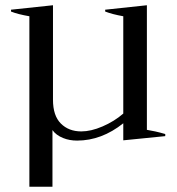

<svg xmlns="http://www.w3.org/2000/svg" viewBox="-20 -526 673 732"><path d="M92 -464C92 -464 92 186 92 186C92 186 180 186 180 186C180 186 180 -30 180 -30C189 -17 203 -7 220 0C237 7 255 10 274 10C336 10 395 -12 450 -56C450 -56 450 9 450 9C450 9 610 -7 610 -7C610 -7 610 -15 610 -15C583 -23 559 -28 540 -31C540 -31 540 -506 540 -506C540 -506 381 -489 381 -489C381 -489 381 -482 381 -482C399 -475 422 -469 450 -464C450 -464 450 -93 450 -93C427 -73 401 -57 371 -44C341 -31 314 -25 290 -25C258 -25 232 -35 212 -55C192 -75 182 -105 182 -146C182 -146 182 -506 182 -506C182 -506 22 -489 22 -489C22 -489 22 -482 22 -482C39 -475 63 -469 92 -464Z"/></svg>

Font: BUSH 25 TRIRONG
Style: Regular
Weight: 400
Designer: Katatrad Team
Foundry: CadsonDemak